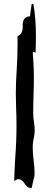

<svg xmlns="http://www.w3.org/2000/svg" viewBox="-20 -885 247 960"><path d="M131.8 54.7Q117.7 54.7 103 32.7Q88.4 10.7 74.2 10.7Q64.5 10.7 50.8 19.5Q52.7 -39.6 56.2 -96.7Q62.5 -178.7 62.5 -259.3Q62.5 -303.2 60.5 -346.7Q59.1 -380.9 59.1 -415.5Q59.1 -475.6 63.5 -536.1Q67.9 -601.6 67.9 -668L67.4 -704.1Q93.8 -713.4 93.8 -752.4L93.3 -761.2Q94.2 -801.3 129.9 -803.7L138.2 -864.7H143.1L147 -865.2Q159.7 -793.9 159.7 -698.2Q159.7 -660.2 158.2 -621.6L146.5 -626L144 -620.6Q145 -600.6 146.5 -581.1Q149.4 -541 149.4 -501Q149.4 -456.1 147.7 -410.2Q146 -364.3 146 -317.9Q146.5 -295.9 149.9 -273.9Q153.3 -254.4 153.3 -235.4Q153.3 -218.3 150.4 -201.7Q143.6 -174.3 143.6 -147.9Q143.6 -119.6 148.4 -81.5Q152.8 -48.8 152.8 -15.1Q152.8 -2.4 149.4 6.8L147 15.6Q140.1 44.9 138.7 53.7Q135.3 54.7 131.8 54.7Z"/></svg>

Font: Unutterable
Style: Regular
Weight: 400
Designer: GGBotNet
Foundry: f0n7.com
Version: 1.00